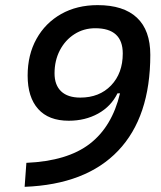

<svg xmlns="http://www.w3.org/2000/svg" viewBox="-20 -723 626 746"><path d="M75.7 2.9 82.5 -90.3Q241.7 -97.2 328.6 -164.1Q415.5 -231 446.3 -360.4H436.5Q411.6 -309.6 361.3 -281.7Q311 -253.9 247.1 -253.9Q168.9 -253.9 128.2 -299.6Q87.4 -345.2 87.4 -429.2Q87.4 -510.3 121.8 -572Q156.2 -633.8 217.5 -668.5Q278.8 -703.1 359.4 -703.1Q460 -703.1 512 -654.3Q564 -605.5 564 -509.8Q564 -268.6 439.2 -137.5Q314.5 -6.3 75.7 2.9ZM292 -343.8Q366.2 -343.8 411.6 -391.1Q457 -438.5 457 -515.1Q457 -613.3 350.1 -613.3Q305.2 -613.3 269.3 -590.3Q233.4 -567.4 212.6 -527.6Q191.9 -487.8 191.9 -438Q191.9 -392.6 217.5 -368.2Q243.2 -343.8 292 -343.8Z"/></svg>

Font: Cascadia Mono PL
Style: Italic
Weight: 400
Italic angle: -10°
Monospace: yes
Designer: Aaron Bell
Foundry: Saja Typeworks
Version: Version 2404.023; ttfautohint (v1.8.4)